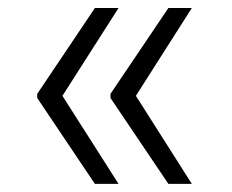

<svg xmlns="http://www.w3.org/2000/svg" viewBox="-20 -534 575 476"><path d="M273.9 -78.1H215.3L72.3 -291V-301.3L215.3 -514.2H273.9L134.8 -296.4ZM455.6 -78.1H397.5L253.9 -291V-301.3L397.5 -514.2H455.6L316.9 -296.4Z"/></svg>

Font: Interop Light
Style: Regular
Weight: 300
Designer: Rasmus Andersson, Google, Jang Haemin
Foundry: jhaemin
Version: Version 1.007